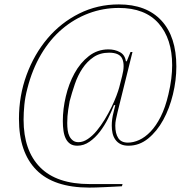

<svg xmlns="http://www.w3.org/2000/svg" viewBox="-20 -730 877 871"><path d="M385 121Q224 121 145 41Q66 -39 66 -191Q66 -296 100.5 -390Q135 -484 195.5 -555.5Q256 -627 339 -668.5Q422 -710 519 -710Q644 -710 712 -637Q780 -564 780 -428Q780 -366 764.5 -302Q749 -238 720.5 -186Q692 -134 652 -101.5Q612 -69 563 -69Q541 -69 526.5 -76.5Q512 -84 503 -97Q494 -110 490.5 -126Q487 -142 487 -160Q487 -190 495 -220L503 -253H497Q486 -224 470 -192Q454 -160 433 -132.5Q412 -105 386 -87Q360 -69 331 -69Q311 -69 298.5 -77.5Q286 -86 278.5 -101Q271 -116 268 -136.5Q265 -157 265 -181Q265 -235 278.5 -292.5Q292 -350 318 -397.5Q344 -445 383 -475.5Q422 -506 472 -506Q501 -506 524 -493.5Q547 -481 551 -452H555L572 -494H581L513 -220Q509 -203 506 -188.5Q503 -174 503 -160Q503 -124 516.5 -103.5Q530 -83 560 -83Q585 -83 611.5 -95Q638 -107 663 -133Q688 -159 709 -200.5Q730 -242 744 -302Q753 -340 757 -372.5Q761 -405 761 -434Q761 -554 699.5 -624Q638 -694 519 -694Q448 -694 382.5 -669.5Q317 -645 262 -598.5Q207 -552 166.5 -483.5Q126 -415 104 -328Q94 -290 90.5 -254.5Q87 -219 87 -187Q87 -47 162 29Q237 105 387 105H536L533 115Q516 116 495 117Q474 118 453.5 119Q433 120 415 120.5Q397 121 385 121ZM336 -85Q357 -85 378.5 -99.5Q400 -114 419 -137Q438 -160 455 -188Q472 -216 485.5 -243.5Q499 -271 508 -295Q517 -319 521 -334L534 -385Q547 -434 535 -462.5Q523 -491 475 -491Q434 -491 404.5 -471Q375 -451 354 -419.5Q333 -388 319.5 -348.5Q306 -309 296 -271Q294 -262 289.5 -232.5Q285 -203 285 -172Q285 -155 287 -139.5Q289 -124 295 -112Q301 -100 311 -92.5Q321 -85 336 -85Z"/></svg>

Font: IBM Plex Serif Thin
Style: Italic
Weight: 100
Italic angle: -14°
Designer: Mike Abbink, Paul van der Laan, Pieter van Rosmalen
Foundry: Bold Monday
Version: Version 3.001